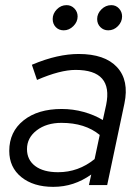

<svg xmlns="http://www.w3.org/2000/svg" viewBox="-20 -720 546 747"><path d="M187 7Q110 7 63 -31Q16 -69 16 -133Q16 -207 71.5 -251.5Q127 -296 220 -296Q264 -296 305.5 -284.5Q347 -273 380 -253L393 -312Q421 -448 274 -448Q214 -448 124 -409L104 -468Q156 -490 201 -500Q246 -510 286 -510Q388 -510 435.5 -458.5Q483 -407 464 -317L397 0H326L335 -41Q301 -17 264.5 -5Q228 7 187 7ZM206 -50Q285 -50 348 -101L368 -195Q311 -242 219 -242Q161 -242 123 -213Q85 -184 85 -140Q85 -98 117 -74Q149 -50 206 -50ZM228 -602Q209 -602 197 -614.5Q185 -627 185 -646Q185 -667 201 -683.5Q217 -700 239 -700Q257 -700 269.5 -687Q282 -674 282 -656Q282 -635 265.5 -618.5Q249 -602 228 -602ZM401 -602Q383 -602 370.5 -614.5Q358 -627 358 -646Q358 -667 374.5 -683.5Q391 -700 413 -700Q431 -700 443 -687Q455 -674 455 -656Q455 -635 439 -618.5Q423 -602 401 -602Z"/></svg>

Font: Red Hat Display VF
Style: Italic
Weight: 300
Italic angle: -12°
Designer: Pentagram, MCKL
Foundry: Pentagram, MCKL
Version: Version 1.010